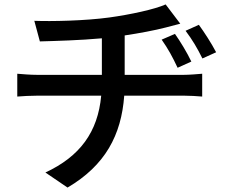

<svg xmlns="http://www.w3.org/2000/svg" viewBox="-20 -787 1040 867"><path d="M543 -449V-627C610 -637 679 -650 729 -663C744 -667 766 -673 794 -680L728 -767C679 -745 568 -721 473 -708C364 -693 211 -690 135 -693L160 -600C232 -602 341 -605 440 -614V-449H148C117 -449 83 -452 58 -454V-351C83 -353 118 -355 149 -355H437C422 -190 340 -80 185 -8L285 60C455 -40 528 -177 541 -355H811C837 -355 869 -353 893 -351V-454C872 -452 831 -449 809 -449ZM844 -509C824 -551 794 -600 770 -634L710 -608C740 -565 758 -532 782 -481ZM818 -648C850 -605 869 -573 894 -523L956 -551C934 -593 902 -642 878 -675Z"/></svg>

Font: Genne Gothic Medium
Style: Regular
Weight: 500
Designer: Ryoko NISHIZUKA (kana & ideographs); Paul D. Hunt (Latin, Greek & Cyrillic); Wenlong ZHANG (bopomofo); Sandoll Communica
Foundry: Adobe Systems Incorporated
Version: Version 1.004;PS 1.004;hotconv 16.6.51;makeotf.lib2.5.65220